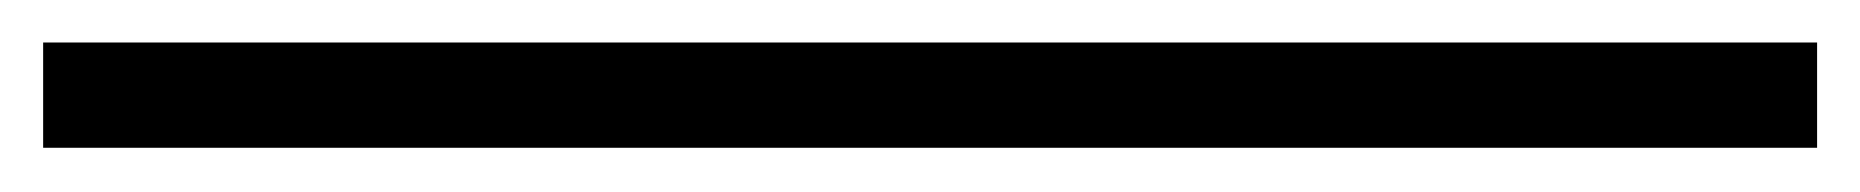

<svg xmlns="http://www.w3.org/2000/svg" viewBox="-20 78 862 89"><path d="M0 146.5V97.7H822.3V146.5Z"/></svg>

Font: Elstob
Style: Regular
Weight: 400
Designer: Peter S. Baker
Version: Version 1.015